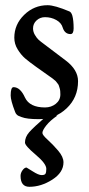

<svg xmlns="http://www.w3.org/2000/svg" viewBox="-20 -450 341 738"><path d="M201 -6Q173 13 158 32Q143 51 143 61Q143 69 163 87Q183 105 203.5 129Q224 153 224 174Q224 213 181 240.5Q138 268 93 268Q59 268 59 226Q59 215 66.5 204.5Q74 194 82 194Q83 194 105.5 208.5Q128 223 140 223Q152 223 155 217.5Q158 212 158 199Q158 179 117 144.5Q76 110 76 98Q76 77 92 58.5Q108 40 161 -6ZM163 -430Q190 -430 247 -406Q254 -403 258 -390Q263 -372 263 -341Q263 -319 251 -319Q229 -319 221 -344Q216 -362 196.5 -373Q177 -384 153 -384Q134 -384 120.5 -371.5Q107 -359 107 -341Q107 -328 114 -316Q121 -304 128 -297.5Q135 -291 150 -280L232 -218Q280 -182 280 -138Q280 -75 236 -33.5Q192 8 129 8Q83 8 63 0Q53 -4 50.5 -5Q48 -6 44 -10Q40 -14 38 -20Q21 -64 21 -83Q21 -115 32 -115Q58 -115 76 -75Q94 -37 153 -37Q177 -37 194.5 -51Q212 -65 212 -87Q212 -94 211.5 -100Q211 -106 209 -112Q207 -118 206 -121.5Q205 -125 201 -129.5Q197 -134 196 -136Q195 -138 189 -142.5Q183 -147 182.5 -148Q182 -149 174 -154L167 -159L119 -193Q91 -213 76 -226Q61 -239 48 -260Q35 -281 35 -305Q35 -356 73 -393Q111 -430 163 -430Z"/></svg>

Font: EB Garamond 08
Style: Regular
Weight: 400
Version: Version 0.016 ; ttfautohint (v1.5)